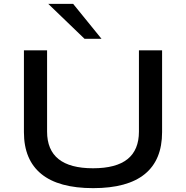

<svg xmlns="http://www.w3.org/2000/svg" viewBox="-20 -966 964 995"><path d="M463 9Q284 9 194 -64.5Q104 -138 104 -281V-705H224V-284Q224 -189 283.5 -141.5Q343 -94 462 -94Q582 -94 641 -141.5Q700 -189 700 -284V-705H820V-281Q820 -137 730.5 -64Q641 9 463 9ZM418 -765 230 -946H359L506 -765Z"/></svg>

Font: Nunito Sans 10pt Expanded SemiBold
Style: Regular
Weight: 600
Width: 7
Designer: Vernon Adams
Foundry: Vernon Adams
Version: Version 3.101;gftools[0.9.27]